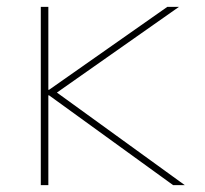

<svg xmlns="http://www.w3.org/2000/svg" viewBox="-20 -540 599 560"><path d="M99 0V-520H121V-278H123L468 -520H502L146 -270L519 0H485L123 -262H121V0Z"/></svg>

Font: M PLUS 2 Thin
Style: Regular
Weight: 100
Designer: Coji Morishita
Foundry: UNDERFOREST DESIGN
Version: Version 1.001